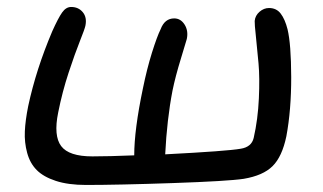

<svg xmlns="http://www.w3.org/2000/svg" viewBox="-20 -522 926 551"><path d="M227.1 8.8Q175.8 8.8 140.1 -2.9Q104.5 -14.6 85.2 -34.2Q65.9 -53.7 57.9 -83.5Q49.8 -113.3 51.3 -145Q52.7 -176.8 61 -217.8Q83.5 -322.8 129.9 -432.1Q147 -470.2 158.2 -486.1Q169.4 -502 184.1 -502Q205.1 -502 217.5 -487.1Q230 -472.2 225.1 -448.2Q223.1 -438.5 209.2 -403.8Q195.3 -369.1 177 -313.7Q158.7 -258.3 147 -199.2Q133.3 -132.3 155.5 -102.8Q177.7 -73.2 245.1 -73.2Q292 -73.2 365.2 -76.2Q365.2 -149.4 390.1 -268.1Q401.4 -323.7 416 -370.6Q430.7 -417.5 440.9 -438Q452.6 -469.2 480 -469.2Q498.5 -469.2 509.8 -451.4Q521 -433.6 516.1 -410.2Q514.6 -403.8 499 -353.3Q483.4 -302.7 475.1 -262.2Q459 -178.7 454.1 -79.1Q633.3 -88.4 670.9 -95.2Q701.7 -100.1 708 -126Q720.2 -179.7 722.9 -239.5Q725.6 -299.3 721.9 -340.1Q718.3 -380.9 714.4 -417.2Q710.4 -453.6 710.9 -461.9Q712.4 -477.5 724.9 -488.3Q737.3 -499 752 -499Q773.4 -499 785.6 -482.9Q797.9 -466.8 805.2 -438Q815.4 -395.5 815.7 -301Q815.9 -206.5 801.8 -130.9Q789.6 -72.3 762.2 -45.2Q734.9 -18.1 679.2 -8.8Q633.3 -2 475.6 3.4Q317.9 8.8 227.1 8.8Z"/></svg>

Font: Shantell Sans Normal
Style: Italic
Weight: 400
Italic angle: -11.31°
Designer: Stephen Nixon, Anya Danilova, Shantell Martin
Foundry: Arrow Type
Version: Version 1.006;[559af2be0]